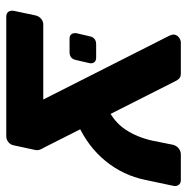

<svg xmlns="http://www.w3.org/2000/svg" viewBox="-12 -600 611 628"><g transform="rotate(90 294.0 -285.5)"><path d="M34 0Q23 0 18 -7Q13 -14 15 -25L30 -96Q32 -106 40.5 -113.5Q49 -121 59 -121H305L96 -534Q94 -539 93 -543Q92 -547 93 -551Q95 -560 103 -565.5Q111 -571 119 -571H219Q232 -571 237.5 -564.5Q243 -558 245 -553L463 -122Q467 -116 469.5 -108.5Q472 -101 469 -90L455 -25Q453 -14 444.5 -7Q436 0 425 0ZM386 -234 335 -332Q379 -353 404 -391Q429 -429 440 -480L453 -545Q456 -557 465 -564Q474 -571 484 -571H569Q579 -571 584.5 -563.5Q590 -556 587 -545L568 -455Q553 -382 506 -324.5Q459 -267 386 -234ZM106 -207Q96 -207 91.5 -213Q87 -219 88 -229L98 -272Q102 -294 125 -294H168Q178 -294 183 -288Q188 -282 186 -272L176 -229Q172 -207 150 -207Z"/></g></svg>

Font: Rubik SemiBold
Style: Italic
Weight: 600
Italic angle: -12°
Designer: Hubert and Fischer
Foundry: Hubert and Fischer
Version: Version 2.300;gftools[0.9.30]